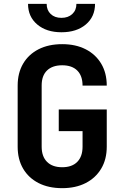

<svg xmlns="http://www.w3.org/2000/svg" viewBox="-20 -970 640 1000"><path d="M304 10Q233 10 181 -16.5Q129 -43 100.5 -91.5Q72 -140 72 -206V-524Q72 -590 100.5 -638.5Q129 -687 181 -713.5Q233 -740 304 -740Q374 -740 426 -713.5Q478 -687 507 -638.5Q536 -590 536 -524H410Q410 -575 382.5 -602.5Q355 -630 304 -630Q253 -630 225 -603Q197 -576 197 -525V-206Q197 -155 225 -127Q253 -99 304 -99Q355 -99 382.5 -127Q410 -155 410 -206V-287H286V-400H536V-206Q536 -140 507 -91.5Q478 -43 426 -16.5Q374 10 304 10ZM300 -802Q222 -802 174 -842.5Q126 -883 126 -950H223Q223 -917 244 -897Q265 -877 300 -877Q335 -877 356.5 -897Q378 -917 378 -950H475Q475 -883 427 -842.5Q379 -802 300 -802Z"/></svg>

Font: Tiny
Style: Bold
Weight: 700
Monospace: yes
Designer: Philipp Nurullin, Konstantin Bulenkov
Foundry: JetBrains
Version: Version 2.251; ttfautohint (v1.8.4.7-5d5b)